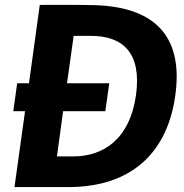

<svg xmlns="http://www.w3.org/2000/svg" viewBox="-20 -762 749 782"><path d="M50 -423 34 -309H82L39 0H258C520 0 663 -145 694 -374C725 -595 630 -733 366 -741C303 -743 157 -742 142 -742L98 -423ZM349 -616C483 -616 557 -545 534 -375C508 -192 398 -125 279 -125H212L237 -309H409L425 -423H253L280 -616Z"/></svg>

Font: Cheyenne Sans
Style: Bold Italic
Weight: 700
Italic angle: -8.13011°
Designer: The Public Sans project authors (U.S. Web Design System), Libre Franklin designed by Pablo Impallari and Rodrigo Fuenzal
Foundry: The Cheyenne Sans Project Authors
Version: Version 2.007